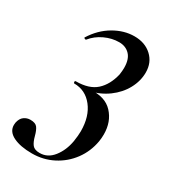

<svg xmlns="http://www.w3.org/2000/svg" viewBox="-233 -489 763 857"><g transform="rotate(30 148.0 -60.0)"><path d="M235 -256Q235 -300 214 -322Q193 -344 159 -344Q122 -344 85.5 -327Q49 -310 25 -280Q24 -279 22 -279Q19 -279 16 -281.5Q13 -284 14 -285Q49 -341 100.5 -371Q152 -401 205 -401Q260 -401 294.5 -369Q329 -337 329 -286Q329 -242 306.5 -200.5Q284 -159 243 -129Q202 -99 150 -88L153 -96Q227 -102 266 -60Q305 -18 305 47Q305 66 302 84Q292 141 259 185.5Q226 230 176.5 255.5Q127 281 69 281Q9 281 -27.5 263Q-64 245 -64 211Q-64 203 -63 199Q-58 175 -43.5 164.5Q-29 154 -11 154Q15 154 25 167Q35 180 42 207Q49 234 60 248Q71 262 98 262Q139 262 167 226.5Q195 191 204 140Q209 108 209 86Q209 10 172 -37Q135 -84 77 -84Q74 -84 73.5 -90Q73 -96 78 -96Q146 -96 182 -128.5Q218 -161 232 -220Q235 -240 235 -256Z"/></g></svg>

Font: Cormorant Infant
Style: Bold Italic
Weight: 700
Italic angle: -10°
Designer: Christian Thalmann (Catharsis Fonts)
Foundry: Catharsis Fonts
Version: Version 4.000